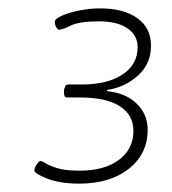

<svg xmlns="http://www.w3.org/2000/svg" viewBox="-20 -783 410 459"><path d="M169 -344Q124 -344 93 -356Q62 -368 62 -376Q62 -381 67.5 -389.5Q73 -398 77 -398Q81 -398 89.5 -392.5Q98 -387 117 -381Q136 -375 171 -375Q230 -375 264.5 -401Q299 -427 299 -470Q299 -508 266.5 -529Q234 -550 171 -550H139Q133 -550 133 -563V-568Q135 -576 137 -578.5Q139 -581 143 -581H175Q237 -581 273 -605Q309 -629 309 -670Q309 -699 284.5 -715.5Q260 -732 216 -732Q170 -732 149.5 -722Q129 -712 121 -712Q118 -712 114.5 -718Q111 -724 111 -731Q111 -738 128 -745.5Q145 -753 170 -758Q195 -763 219 -763Q276 -763 308.5 -739.5Q341 -716 341 -674Q341 -630 309.5 -602Q278 -574 236 -568V-565Q280 -561 306.5 -535.5Q333 -510 333 -473Q333 -415 288 -379.5Q243 -344 169 -344Z"/></svg>

Font: Asap Expanded Expanded Thin
Style: Italic
Weight: 100
Width: 7
Italic angle: -6°
Designer: Pablo Cosgaya
Foundry: Omnibus-Type
Version: Version 3.001; ttfautohint (v1.8.4.7-5d5b)